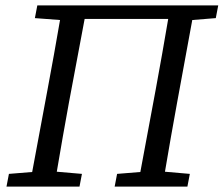

<svg xmlns="http://www.w3.org/2000/svg" viewBox="-20 -690 827 710"><path d="M4 0 13 -47 99 -54 156 -360Q168 -424 179.5 -488Q191 -552 202 -616L109 -623L118 -670H787L778 -623L691 -616L635 -311Q623 -247 612 -183Q601 -119 590 -55L682 -47L673 0H404L413 -47L499 -54L556 -360Q568 -425 579.5 -490Q591 -555 602 -620H293L235 -311Q223 -247 212 -183Q201 -119 190 -55L283 -47L274 0Z"/></svg>

Font: Source Serif 4 SmText
Style: Italic
Weight: 400
Italic angle: -12°
Designer: Frank Grießhammer
Foundry: Adobe
Version: Version 4.005;hotconv 1.1.0;makeotfexe 2.6.0